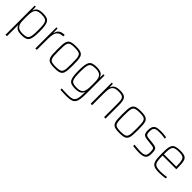

<svg xmlns="http://www.w3.org/2000/svg" viewBox="280 -1799 3282 3282"><g transform="rotate(45 1921.0 -158.0)"><path d="M87 196V-510H114L118 -430H122Q134 -467 157 -486Q180 -505 212 -511.5Q244 -518 282 -518Q338 -518 373 -506.5Q408 -495 427 -466.5Q446 -438 453.5 -386.5Q461 -335 461 -255Q461 -175 454 -123.5Q447 -72 428 -43.5Q409 -15 374 -3.5Q339 8 282 8Q239 8 208 0Q177 -8 156.5 -25.5Q136 -43 126 -72H122V196ZM273 -24Q323 -24 353 -32Q383 -40 399 -63.5Q415 -87 420.5 -133Q426 -179 426 -255Q426 -332 420.5 -378Q415 -424 399 -447Q383 -470 353 -478Q323 -486 273 -486Q216 -486 181 -467Q146 -448 134 -404Q126 -374 124 -339Q122 -304 122 -255Q122 -207 124 -172Q126 -137 132 -115Q146 -66 180.5 -45Q215 -24 273 -24Z M613 0V-510H640L644 -405H648Q658 -450 680 -474.5Q702 -499 733.5 -508.5Q765 -518 805 -518V-482Q740 -482 706 -456Q672 -430 660 -380Q648 -330 648 -259V0Z M1081 8Q1027 8 992 1.5Q957 -5 936.5 -21.5Q916 -38 905.5 -68Q895 -98 892.5 -143.5Q890 -189 890 -254Q890 -319 892.5 -365Q895 -411 905.5 -441Q916 -471 936.5 -487.5Q957 -504 992 -511Q1027 -518 1081 -518Q1135 -518 1169.5 -511Q1204 -504 1225 -487.5Q1246 -471 1256 -441Q1266 -411 1269 -365Q1272 -319 1272 -254Q1272 -189 1269 -143.5Q1266 -98 1256 -68Q1246 -38 1225 -21.5Q1204 -5 1169.5 1.5Q1135 8 1081 8ZM1080 -24Q1139 -24 1170.5 -33Q1202 -42 1216 -66Q1230 -90 1233.5 -135.5Q1237 -181 1237 -254Q1237 -327 1233.5 -373Q1230 -419 1216.5 -443.5Q1203 -468 1171 -477Q1139 -486 1081 -486Q1024 -486 991.5 -477Q959 -468 945 -443.5Q931 -419 928 -373Q925 -327 925 -254Q925 -181 928.5 -135.5Q932 -90 945 -66Q958 -42 990.5 -33Q1023 -24 1080 -24Z M1578 202Q1549 202 1519.5 201.5Q1490 201 1463.5 199.5Q1437 198 1416 197V164Q1441 165 1468 167Q1495 169 1522 169.5Q1549 170 1574 170Q1630 170 1663 159.5Q1696 149 1713 123Q1730 97 1735.5 52Q1741 7 1741 -61V-72H1737Q1727 -43 1706.5 -25.5Q1686 -8 1655 0Q1624 8 1581 8Q1525 8 1489.5 -3.5Q1454 -15 1435.5 -44Q1417 -73 1409.5 -124.5Q1402 -176 1402 -255Q1402 -335 1409.5 -386.5Q1417 -438 1435.5 -466.5Q1454 -495 1489.5 -506.5Q1525 -518 1581 -518Q1619 -518 1651 -511.5Q1683 -505 1706.5 -486Q1730 -467 1741 -430H1745L1748 -510H1776V-76Q1776 3 1769 56.5Q1762 110 1741.5 142Q1721 174 1682 188Q1643 202 1578 202ZM1590 -24Q1648 -24 1682 -43Q1716 -62 1728 -105Q1737 -135 1739 -171Q1741 -207 1741 -255Q1741 -304 1739.5 -338Q1738 -372 1731 -398Q1717 -446 1682.5 -466Q1648 -486 1590 -486Q1540 -486 1510 -478Q1480 -470 1464 -446.5Q1448 -423 1442.5 -377Q1437 -331 1437 -255Q1437 -178 1443 -132Q1449 -86 1464.5 -63Q1480 -40 1510.5 -32Q1541 -24 1590 -24Z M1950 0V-510H1977L1981 -430H1985Q1993 -455 2009.5 -475Q2026 -495 2058 -506.5Q2090 -518 2144 -518Q2198 -518 2230.5 -507.5Q2263 -497 2280 -473.5Q2297 -450 2303 -412Q2309 -374 2309 -320V0H2274V-315Q2274 -371 2269 -404.5Q2264 -438 2249.5 -456Q2235 -474 2207.5 -480Q2180 -486 2136 -486Q2079 -486 2048 -469Q2017 -452 2003.5 -422Q1990 -392 1987.5 -351.5Q1985 -311 1985 -264V0Z M2650 8Q2596 8 2561 1.5Q2526 -5 2505.5 -21.5Q2485 -38 2474.5 -68Q2464 -98 2461.5 -143.5Q2459 -189 2459 -254Q2459 -319 2461.5 -365Q2464 -411 2474.5 -441Q2485 -471 2505.5 -487.5Q2526 -504 2561 -511Q2596 -518 2650 -518Q2704 -518 2738.5 -511Q2773 -504 2794 -487.5Q2815 -471 2825 -441Q2835 -411 2838 -365Q2841 -319 2841 -254Q2841 -189 2838 -143.5Q2835 -98 2825 -68Q2815 -38 2794 -21.5Q2773 -5 2738.5 1.5Q2704 8 2650 8ZM2649 -24Q2708 -24 2739.5 -33Q2771 -42 2785 -66Q2799 -90 2802.5 -135.5Q2806 -181 2806 -254Q2806 -327 2802.5 -373Q2799 -419 2785.5 -443.5Q2772 -468 2740 -477Q2708 -486 2650 -486Q2593 -486 2560.5 -477Q2528 -468 2514 -443.5Q2500 -419 2497 -373Q2494 -327 2494 -254Q2494 -181 2497.5 -135.5Q2501 -90 2514 -66Q2527 -42 2559.5 -33Q2592 -24 2649 -24Z M3126 8Q3103 8 3075 6.5Q3047 5 3021 2.5Q2995 0 2975 -3V-36Q3001 -33 3021.5 -31Q3042 -29 3060.5 -27.5Q3079 -26 3098 -25Q3117 -24 3139 -24Q3188 -24 3213 -35.5Q3238 -47 3247 -71Q3256 -95 3256 -133Q3256 -175 3251 -195.5Q3246 -216 3231.5 -224Q3217 -232 3188 -235L3059 -250Q3021 -255 2999.5 -267Q2978 -279 2969.5 -305Q2961 -331 2961 -373Q2961 -422 2973 -451Q2985 -480 3007.5 -494.5Q3030 -509 3062 -513.5Q3094 -518 3134 -518Q3156 -518 3179.5 -516.5Q3203 -515 3226 -512.5Q3249 -510 3267 -506V-473Q3244 -478 3221.5 -481Q3199 -484 3174.5 -485Q3150 -486 3120 -486Q3084 -486 3056 -480Q3028 -474 3012 -451.5Q2996 -429 2996 -380Q2996 -343 3001.5 -323.5Q3007 -304 3022 -295.5Q3037 -287 3065 -284L3191 -270Q3234 -265 3255 -252.5Q3276 -240 3283.5 -212.5Q3291 -185 3291 -133Q3291 -92 3282 -64.5Q3273 -37 3253 -21.5Q3233 -6 3202 1Q3171 8 3126 8Z M3604 8Q3553 8 3518.5 0.5Q3484 -7 3463 -24.5Q3442 -42 3430.5 -72Q3419 -102 3415 -147Q3411 -192 3411 -254Q3411 -329 3415.5 -379.5Q3420 -430 3438 -461Q3456 -492 3495.5 -505Q3535 -518 3606 -518Q3655 -518 3686.5 -510.5Q3718 -503 3736.5 -485.5Q3755 -468 3763.5 -437.5Q3772 -407 3775 -362Q3778 -317 3778 -256V-243H3446Q3446 -178 3451 -135Q3456 -92 3471.5 -67.5Q3487 -43 3520 -33.5Q3553 -24 3609 -24Q3633 -24 3660.5 -26Q3688 -28 3714 -31Q3740 -34 3760 -38V-5Q3743 -2 3717 1Q3691 4 3661.5 6Q3632 8 3604 8ZM3743 -256V-296Q3743 -360 3736 -398Q3729 -436 3713.5 -455Q3698 -474 3670.5 -480Q3643 -486 3603 -486Q3550 -486 3518.5 -478.5Q3487 -471 3471 -449Q3455 -427 3450.5 -385.5Q3446 -344 3446 -275H3762Z"/></g></svg>

Font: Saira Thin SemiCondensed
Style: Regular
Weight: 100
Width: 4
Version: Version 1.101